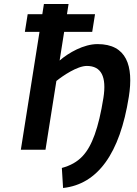

<svg xmlns="http://www.w3.org/2000/svg" viewBox="-20 -747 684 958"><path d="M413.2 -418C485.2 -418 512.8 -364.7 495.9 -258C484 -183.3 469.5 -122.3 452.4 -75C419.2 16.4 376 67.3 288.6 91L294.7 191C380.9 181.7 451.5 139 506.5 63C561.6 -13 600.3 -122 622.8 -264C647.2 -418.2 612.2 -527 466.5 -527C398 -527 322.6 -484 277.5 -445L300.1 -588H440.1L454.1 -676H314.1L322.1 -727H199.1L191.1 -676H118.1L104.1 -588H177.1L84 0H207L261.3 -343C293.1 -368.8 365.6 -418 413.2 -418Z"/></svg>

Font: Fog Sans
Style: It
Weight: 700
Foundry: Intel Corporation
Version: Version 1.00